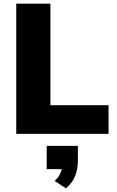

<svg xmlns="http://www.w3.org/2000/svg" viewBox="-20 -725 635 1040"><path d="M68 0V-705H253V-155H568V0ZM337 295 276 255Q298 235 307 214Q316 193 316 171L351 191H233V65H402V143Q402 189 387.5 227Q373 265 337 295Z"/></svg>

Font: Nunito Sans 11pt Black
Style: Regular
Weight: 900
Version: Version 3.101;gftools[0.9.27]